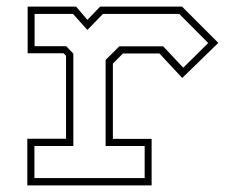

<svg xmlns="http://www.w3.org/2000/svg" viewBox="-20 -560 705 580"><path d="M62.5 0V-141H179.5V-391.5L172 -399H63.5V-540H210L244 -500L282.5 -540H530L639.5 -430.5L530.5 -324.5L461.5 -398.5H351.5L321 -368V-140.5H438V0ZM84 -22H417V-119H299V-379L340.5 -420H473L533.5 -355.5L609 -430L521.5 -518H291L244 -469.5L200.5 -518H84.5V-420.5H180L201.5 -398V-119H84Z"/></svg>

Font: Tourney Expanded ExtraLight
Style: Regular
Weight: 200
Width: 7
Designer: Tyler Finck
Foundry: Etcetera Type Co
Version: Version 1.010; ttfautohint (v1.8.3)